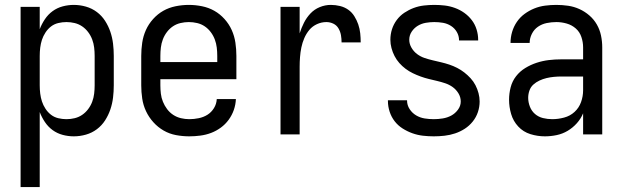

<svg xmlns="http://www.w3.org/2000/svg" viewBox="-20 -548 2540 783"><path d="M64 215V-520H142V-429Q150 -450 163 -469.5Q176 -489 194.5 -502.5Q213 -516 235.5 -522Q258 -528 281 -528Q306 -528 330.5 -521Q355 -514 375 -499Q395 -484 408.5 -463Q422 -442 430 -418.5Q438 -395 441 -370Q444 -345 444 -320V-200Q444 -175 441 -150Q438 -125 430 -101.5Q422 -78 408.5 -57Q395 -36 375 -21Q355 -6 330.5 1Q306 8 281 8Q258 8 235.5 2Q213 -4 194.5 -17.5Q176 -31 163 -50.5Q150 -70 142 -91V215ZM251 -62Q268 -62 284.5 -66Q301 -70 315 -79.5Q329 -89 339.5 -103Q350 -117 356 -133Q362 -149 364 -166Q366 -183 366 -200V-320Q366 -337 364 -354Q362 -371 356 -387Q350 -403 339.5 -417Q329 -431 315 -440.5Q301 -450 284.5 -454Q268 -458 251 -458Q234 -458 217.5 -454Q201 -450 188 -440Q175 -430 165.5 -415.5Q156 -401 151 -385.5Q146 -370 144 -353.5Q142 -337 142 -320V-200Q142 -183 144 -166.5Q146 -150 151 -134.5Q156 -119 165.5 -104.5Q175 -90 188 -80Q201 -70 217.5 -66Q234 -62 251 -62Z M752 8Q725 8 698 3Q671 -2 647.5 -15.5Q624 -29 605.5 -49.5Q587 -70 575.5 -94.5Q564 -119 560 -146Q556 -173 556 -200V-320Q556 -347 560 -374Q564 -401 575 -425.5Q586 -450 604.5 -470.5Q623 -491 646 -504Q669 -517 696 -522.5Q723 -528 750 -528Q777 -528 804 -522.5Q831 -517 854 -504Q877 -491 895.5 -470.5Q914 -450 925 -425.5Q936 -401 940 -374Q944 -347 944 -320V-225H634V-200Q634 -183 636 -166Q638 -149 644.5 -133Q651 -117 661.5 -103Q672 -89 686.5 -79.5Q701 -70 718 -66Q735 -62 752 -62Q771 -62 790.5 -66Q810 -70 826 -80Q842 -90 852.5 -107Q863 -124 864 -144H942Q941 -121 933.5 -99.5Q926 -78 912.5 -59.5Q899 -41 880.5 -27.5Q862 -14 841 -6Q820 2 797 5Q774 8 752 8ZM866 -295V-320Q866 -337 864 -354Q862 -371 856 -387Q850 -403 839.5 -417Q829 -431 815 -440.5Q801 -450 784 -454Q767 -458 750 -458Q733 -458 716 -454Q699 -450 685 -440.5Q671 -431 660.5 -417Q650 -403 644 -387Q638 -371 636 -354Q634 -337 634 -320V-295Z M1124 0V-520H1202V-412Q1209 -434 1219.5 -455Q1230 -476 1246 -493Q1262 -510 1284 -519Q1306 -528 1329 -528Q1348 -528 1366.5 -523.5Q1385 -519 1400 -508.5Q1415 -498 1425 -482Q1435 -466 1441 -448.5Q1447 -431 1449 -412.5Q1451 -394 1451 -375H1373Q1373 -390 1370.5 -404.5Q1368 -419 1360.5 -432Q1353 -445 1339.5 -451.5Q1326 -458 1311 -458Q1291 -458 1272.5 -449.5Q1254 -441 1241.5 -426Q1229 -411 1221 -392.5Q1213 -374 1209 -354.5Q1205 -335 1203.5 -315Q1202 -295 1202 -276V0Z M1749 8Q1727 8 1705 5.5Q1683 3 1662 -4.5Q1641 -12 1622 -24Q1603 -36 1589.5 -53.5Q1576 -71 1569 -92.5Q1562 -114 1562 -136V-139H1640V-138Q1640 -119 1650.5 -103Q1661 -87 1677 -77.5Q1693 -68 1711.5 -65Q1730 -62 1749 -62Q1767 -62 1785.5 -65Q1804 -68 1820 -76.5Q1836 -85 1847.5 -100.5Q1859 -116 1859 -134Q1859 -152 1849.5 -167.5Q1840 -183 1826 -193Q1812 -203 1795.5 -208.5Q1779 -214 1762 -218Q1745 -222 1728.5 -226Q1712 -230 1695.5 -236Q1679 -242 1663.5 -249.5Q1648 -257 1634 -267.5Q1620 -278 1608.5 -291Q1597 -304 1589 -319.5Q1581 -335 1576.5 -352Q1572 -369 1572 -386Q1572 -408 1578.5 -428.5Q1585 -449 1598 -466.5Q1611 -484 1629 -496Q1647 -508 1667 -515.5Q1687 -523 1708.5 -525.5Q1730 -528 1751 -528Q1773 -528 1794 -525.5Q1815 -523 1835.5 -515.5Q1856 -508 1873.5 -495.5Q1891 -483 1904 -466Q1917 -449 1923.5 -428Q1930 -407 1930 -386V-383H1852V-384Q1852 -402 1843 -417.5Q1834 -433 1819 -442.5Q1804 -452 1786.5 -455Q1769 -458 1751 -458Q1734 -458 1716.5 -455Q1699 -452 1684 -443Q1669 -434 1659 -419Q1649 -404 1649 -386Q1649 -369 1658 -353.5Q1667 -338 1681 -327.5Q1695 -317 1711.5 -311.5Q1728 -306 1745 -302Q1762 -298 1779 -294Q1796 -290 1812.5 -284.5Q1829 -279 1844.5 -271Q1860 -263 1873.5 -252.5Q1887 -242 1899 -229Q1911 -216 1919 -200.5Q1927 -185 1931.5 -168Q1936 -151 1936 -134Q1936 -112 1929 -91Q1922 -70 1908 -52.5Q1894 -35 1875.5 -23Q1857 -11 1836 -4Q1815 3 1793 5.5Q1771 8 1749 8Z M2202 8Q2172 8 2143 -1Q2114 -10 2093.5 -32Q2073 -54 2064.5 -83Q2056 -112 2056 -141Q2056 -167 2062.5 -192Q2069 -217 2084.5 -237Q2100 -257 2122 -270.5Q2144 -284 2168.5 -292Q2193 -300 2218 -303Q2243 -306 2269 -306H2358V-355Q2358 -376 2351 -397Q2344 -418 2328 -432Q2312 -446 2291 -452Q2270 -458 2249 -458Q2229 -458 2209.5 -454Q2190 -450 2174 -439Q2158 -428 2149 -410Q2140 -392 2140 -373H2062Q2062 -396 2068.5 -418Q2075 -440 2088 -459Q2101 -478 2119.5 -491.5Q2138 -505 2159 -513.5Q2180 -522 2203 -525Q2226 -528 2249 -528Q2273 -528 2297 -524.5Q2321 -521 2343 -511Q2365 -501 2383.5 -485Q2402 -469 2414 -448Q2426 -427 2431 -403Q2436 -379 2436 -355V0H2358V-86Q2349 -64 2332.5 -45.5Q2316 -27 2295 -14.5Q2274 -2 2250 3Q2226 8 2202 8ZM2232 -62Q2256 -62 2280.5 -68.5Q2305 -75 2323 -91.5Q2341 -108 2349.5 -131.5Q2358 -155 2358 -180V-236H2269Q2254 -236 2238.5 -234.5Q2223 -233 2208.5 -229.5Q2194 -226 2180 -219.5Q2166 -213 2155 -203Q2144 -193 2139 -178.5Q2134 -164 2134 -149Q2134 -131 2141 -113Q2148 -95 2162 -83Q2176 -71 2194.5 -66.5Q2213 -62 2232 -62Z"/></svg>

Font: Iosevka Curly
Style: Regular
Weight: 400
Monospace: yes
Designer: Belleve Invis
Foundry: Belleve Invis
Version: Version 22.1.2; ttfautohint (v1.8.4)